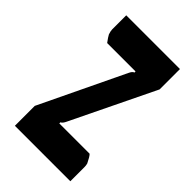

<svg xmlns="http://www.w3.org/2000/svg" viewBox="-163 -556 612 612"><g transform="rotate(45 143.0 -250.0)"><path d="M122.1 -105.5H258.8Q265.6 -98.6 275.4 -78.1Q277.3 -71.3 277.3 -63.5V0H27.3V-89.8L164.1 -375Q169.9 -387.7 176.8 -389.6V-394.5H48.8Q37.1 -410.2 33.2 -418Q29.3 -429.7 29.3 -436.5V-500H271.5V-408.2L134.8 -126Q128.9 -113.3 122.1 -110.4Z"/></g></svg>

Font: Vancouver Drive
Style: Bold
Weight: 700
Designer: Valery Zaveryaev
Foundry: Cyreal (www.cyreal.org)
Version: Version 1.01